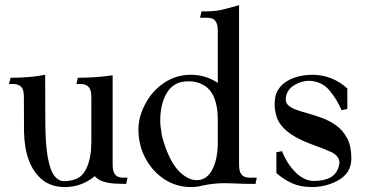

<svg xmlns="http://www.w3.org/2000/svg" viewBox="-20 -717 1431 749"><path d="M233.4 12.7Q179.7 12.7 144.5 -16.1Q76.7 -72.3 73.7 -202.1Q73.2 -207 73.2 -337.4Q73.2 -360.4 67.4 -371.6Q57.1 -389.2 31.7 -389.2H15.1L21 -413.6Q98.1 -413.6 156.2 -425.3L156.7 -252Q156.7 -152.8 166.7 -101.1Q176.8 -49.3 193.1 -29.8Q209.5 -10.3 229 -10.3H231.9Q250 -10.3 268.1 -16.1Q301.8 -24.4 318.8 -63.7Q335.9 -103 336.4 -160.6V-337.4Q336.4 -360.4 330.1 -371.6Q319.8 -389.2 294.9 -389.2H278.3L283.7 -413.6Q352.1 -413.6 419.4 -423.3V-75.7Q419.4 -52.2 425.8 -41.3Q432.1 -30.3 441.7 -27.1Q451.2 -23.9 460.9 -23.9H477.5L472.2 0.5Q453.1 0.5 429.4 -0.7Q405.8 -2 384.5 -8.3Q363.3 -14.6 349.6 -29.8Q298.3 12.7 233.4 12.7Z M724.6 12.7Q668 12.7 621.6 -17.6Q575.2 -47.9 547.6 -99.1Q520 -150.4 520 -212.4Q520 -262.2 547.6 -313.2Q575.2 -364.3 621.6 -394.8Q668 -425.3 724.6 -425.3Q782.2 -425.3 829.6 -393.6V-596.2Q829.6 -619.6 823.2 -630.6Q816.9 -641.6 807.4 -644.8Q797.9 -647.9 788.1 -647.9H760.3L766.1 -672.4Q813 -672.4 835.9 -676.8Q850.6 -679.2 912.6 -696.8V-75.7Q912.6 -52.2 918.9 -41.3Q925.3 -30.3 934.8 -27.1Q944.3 -23.9 954.1 -23.9H981.9L976.6 0.5Q924.3 0.5 891.6 -1.5Q872.6 -2.4 857.4 -2.4Q812.5 -2.4 770.5 6.8Q750 12.7 724.6 12.7ZM747.6 -14.2Q789.1 -14.2 811 -61Q828.1 -97.7 829.6 -151.4V-250Q829.6 -350.1 777.3 -383.3Q750.5 -399.9 717.8 -399.9Q700.2 -399.9 685.1 -396.5Q637.7 -384.3 616.7 -324.2Q605 -290 605 -246.6Q605 -225.6 611.8 -186.5Q638.2 -88.4 680.2 -46.9Q714.4 -14.2 747.6 -14.2Z M1196.8 12.7Q1151.9 12.7 1119.1 -2.2Q1086.4 -17.1 1058.1 -42V-123L1080.1 -127.4Q1100.1 -77.1 1133.5 -44.2Q1167 -11.2 1204.1 -11.2Q1249 -11.2 1276.4 -29.3Q1300.8 -48.3 1304.2 -82.5Q1304.2 -106.4 1274.9 -122.6Q1249 -134.8 1186 -157.7Q1071.8 -201.7 1056.6 -270.5Q1051.3 -293 1051.3 -305.2Q1051.3 -339.4 1059.6 -356.9Q1079.1 -397.9 1132.8 -415.5Q1163.1 -425.3 1201.2 -425.3Q1276.4 -424.3 1335 -372.1V-292L1312.5 -287.1Q1294.9 -328.6 1265.6 -364Q1236.3 -399.4 1187 -401.9Q1157.7 -401.9 1130.4 -386.2Q1112.8 -376.5 1103.8 -361.3Q1094.7 -346.2 1094.7 -329.6Q1094.7 -314.5 1106 -304.9Q1117.2 -295.4 1136.2 -288.6Q1155.3 -281.7 1178.7 -275.4Q1207 -267.6 1236.8 -256.6Q1266.6 -245.6 1292.5 -226.8Q1318.4 -208 1334.5 -177.2Q1350.6 -146.5 1350.6 -98.6Q1350.6 -38.6 1292.5 -9.8Q1247.6 12.7 1196.8 12.7Z"/></svg>

Font: Quaaykop
Style: Regular
Weight: 400
Designer: Tup Wanders
Foundry: Free font, DO NOT SELL
Version: Version 1.00;July 31, 2023;FontCreator 11.5.0.2430 64-bit